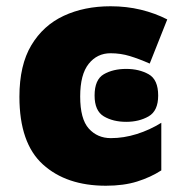

<svg xmlns="http://www.w3.org/2000/svg" viewBox="-20 -583 579 613"><path d="M318 10Q192 10 117 -58Q42 -126 42 -274Q42 -375 80 -438.5Q118 -502 183.5 -532.5Q249 -563 333 -563Q384 -563 429.5 -552Q475 -541 514 -521L458 -380Q424 -395 394.5 -404Q365 -413 333 -413Q290 -413 263 -379Q236 -345 236 -275Q236 -203 263.5 -172.5Q291 -142 334 -142Q375 -142 416.5 -155Q458 -168 495 -191V-39Q461 -17 418 -3.5Q375 10 318 10ZM383 -363Q424 -363 454.5 -346Q485 -329 485 -278Q485 -229 454.5 -211.5Q424 -194 383 -194Q341 -194 311.5 -211.5Q282 -229 282 -278Q282 -329 311.5 -346Q341 -363 383 -363Z"/></svg>

Font: Noto Sans Black
Style: Regular
Weight: 900
Designer: Monotype Design Team
Foundry: Monotype Imaging Inc.
Version: Version 2.007